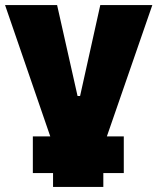

<svg xmlns="http://www.w3.org/2000/svg" viewBox="-22 -540 623 760"><path d="M108 145H188V200H387V145H468V0H401L581 -520H375L295 -160H285L204 -520H-2L177 0H108Z"/></svg>

Font: Fixel Display Black
Style: Regular
Weight: 900
Designer: AlfaBravo + MacPaw
Foundry: Kyrylo Tkachov, Marchela Mozhyna, Serhii Makarenko, Maria Weinstein, Zakhar Kryvoshyya
Version: Version 1.211